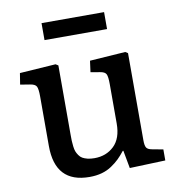

<svg xmlns="http://www.w3.org/2000/svg" viewBox="-81 -784 803 871"><g transform="rotate(-10 320.0 -348.5)"><path d="M168 -632.8V-710.9H456.1V-632.8ZM262.2 14.2Q104 14.2 104 -155.8V-384.8Q104 -418.9 97.9 -430.7Q91.8 -442.4 68.8 -445.8L23.9 -453.1L32.2 -504.9L198.2 -516.1L210 -508.8V-189.9Q210 -171.9 210.4 -161.1Q210.9 -150.4 212.6 -135.5Q214.4 -120.6 217.8 -111.8Q221.2 -103 227.8 -93.3Q234.4 -83.5 243.7 -78.1Q252.9 -72.8 266.8 -69.3Q280.8 -65.9 298.8 -65.9Q353 -65.9 388.9 -100.3Q424.8 -134.8 424.8 -203.1V-384.8Q424.8 -419.4 418.9 -430.9Q413.1 -442.4 391.1 -445.8L348.1 -453.1L355 -504.9L519 -516.1L530.8 -508.8V-106.9Q530.8 -83 536.9 -73.2Q543 -63.5 563 -60.1L612.8 -50.8V0L448.2 5.9L433.1 -76.2H430.2Q414.6 -56.2 399.9 -42Q385.3 -27.8 364.7 -13.9Q344.2 0 318.6 7.1Q293 14.2 262.2 14.2Z"/></g></svg>

Font: Literata Book Medium
Style: Regular
Weight: 500
Designer: Latin by Veronika Burian and Jose Scaglione. Greek by Irene Vlachou. Cyrillic by Vera Evstafieva
Foundry: TypeTogether
Version: Version 2.003;PS 002.003;hotconv 1.0.88;makeotf.lib2.5.64775